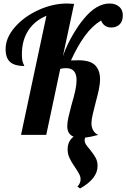

<svg xmlns="http://www.w3.org/2000/svg" viewBox="-20 -770 721 1096"><path d="M681 -683Q681 -647 662 -630Q643 -613 616 -613Q573 -613 557 -653Q506 -622 464.5 -565Q423 -508 385 -425Q401 -426 427 -426Q495 -426 523 -397.5Q551 -369 551 -319Q551 -290 544 -257.5Q537 -225 524 -177Q516 -146 509 -116Q502 -86 502 -66Q502 -43 512.5 -25Q523 -7 541 0Q498 12 467 15Q463 22 463 31Q463 42 469.5 53Q476 64 492 82Q513 108 525 129Q537 150 537 177Q537 250 437 306L422 295Q440 276 440 254Q440 239 432.5 224.5Q425 210 409 186Q388 156 377 132.5Q366 109 366 82Q366 59 375 40.5Q384 22 400 10Q364 -4 364 -50Q364 -72 370.5 -100.5Q377 -129 389 -174Q403 -221 410 -254Q417 -287 417 -313Q417 -381 357 -381Q341 -381 324 -377L244 0H100L245 -680Q178 -652 141.5 -596Q105 -540 105 -461Q105 -424 112 -409.5Q119 -395 119 -393Q65 -393 38.5 -415.5Q12 -438 12 -490Q12 -554 64.5 -614.5Q117 -675 199 -712.5Q281 -750 363 -750Q377 -750 403 -748L339 -449Q359 -508 394.5 -569Q430 -630 459 -663Q530 -750 606 -750Q638 -750 659.5 -732.5Q681 -715 681 -683Z"/></svg>

Font: Lobster
Style: Regular
Weight: 400
Designer: Impallari Type
Foundry: Impallari Type
Version: Version 2.100